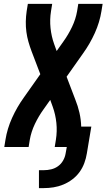

<svg xmlns="http://www.w3.org/2000/svg" viewBox="-20 -755 547 986"><path d="M180 211V119H205Q224 119 243 114.5Q262 110 278 98.5Q294 87 304 69.5Q314 52 317 33L323 0H261L267 -37Q274 -81 269.5 -124Q265 -167 251 -206L238 -242L204 -194Q178 -158 159 -118Q140 -78 133 -37L127 0H2L8 -37Q17 -94 42 -149.5Q67 -205 103 -255L187 -374L142 -492Q133 -516 126 -540.5Q119 -565 115.5 -591Q112 -617 112.5 -644Q113 -671 117 -698L123 -735H248L242 -698Q235 -654 239.5 -611Q244 -568 258 -529L271 -493L305 -541Q331 -577 350 -617Q369 -657 376 -698L382 -735H507L501 -698Q492 -641 467 -585.5Q442 -530 406 -480L322 -361L367 -243Q380 -211 388 -176Q396 -141 397 -105H449L426 33Q422 58 413 82.5Q404 107 388.5 128.5Q373 150 351 166.5Q329 183 304.5 193Q280 203 255 207Q230 211 205 211Z"/></svg>

Font: Iosevka Curly Extrabold
Style: Italic
Weight: 800
Italic angle: -9°
Monospace: yes
Designer: Belleve Invis
Foundry: Belleve Invis
Version: Version 22.1.2; ttfautohint (v1.8.4)